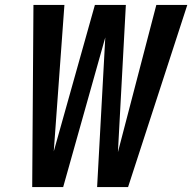

<svg xmlns="http://www.w3.org/2000/svg" viewBox="-20 -755 776 775"><path d="M187 0H235L405 -604L372 0H497L736 -735H611L456 -141L488 -735H363L197 -144L240 -735H115L110 0Z"/></svg>

Font: Iosevka Sparkle Oblique
Style: Bold
Weight: 700
Italic angle: -9°
Designer: Belleve Invis
Foundry: Belleve Invis
Version: Version 4.5.0; ttfautohint (v1.8.3)